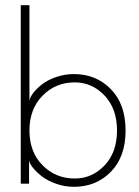

<svg xmlns="http://www.w3.org/2000/svg" viewBox="-20 -708 534 740"><path d="M60 0V-688H93.5V-319Q95 -332.5 108.2 -349.8Q121.5 -367 142.8 -383.5Q164 -400 196.8 -411.2Q229.5 -422.5 265 -422.5Q350.5 -422.5 407.2 -364.5Q464 -306.5 464 -205Q464 -103.5 407.2 -45.8Q350.5 12 265 12Q229.5 12 196.2 0.2Q163 -11.5 141.5 -28.2Q120 -45 106.5 -62Q93 -79 92 -91V0ZM268 -390.5Q194.5 -390.5 144 -339.2Q93.5 -288 93.5 -205Q93.5 -122 144 -71Q194.5 -20 268 -20Q335 -20 383 -70.5Q431 -121 431 -205Q431 -289 383 -339.8Q335 -390.5 268 -390.5Z"/></svg>

Font: League Spartan ExtraLight
Style: Regular
Weight: 200
Foundry: The League of Moveable Type
Version: Version 2.002